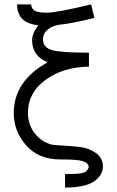

<svg xmlns="http://www.w3.org/2000/svg" viewBox="-20 -730 536 879"><path d="M43 -211.9Q43 -358.9 198.2 -444.8Q127.4 -473.6 127 -544.9Q127 -579.1 155.8 -613.8Q125 -617.7 104 -627.9Q83 -638.2 74 -653.1Q64.9 -668 61.5 -680.4Q58.1 -692.9 58.1 -710H122.1Q125 -689 138.4 -681.4Q151.9 -673.8 181.2 -671.9H192.9Q247.1 -672.9 397 -710L412.1 -647.9Q355 -633.8 315.4 -626.5Q275.9 -619.1 263.9 -618.2Q252 -617.2 241.9 -615Q231.9 -612.8 220.2 -607.9Q177.2 -588.9 176.8 -549.8Q176.8 -512.7 217.8 -500.7Q258.8 -488.8 387.2 -488.8V-424.8Q271 -423.8 189.5 -365Q107.9 -306.2 107.9 -213.9Q107.9 -159.7 138.9 -119.9Q169.9 -80.1 216.8 -67.9Q224.6 -65.9 269.3 -63.5Q314 -61 350.6 -56.4Q387.2 -51.8 419.2 -29.3Q451.2 -6.8 451.2 32.2Q451.2 70.3 412.6 99.1Q374 127.9 277.8 128.9V66.9Q334 66.9 355.5 62.5Q377 58.1 384.8 40L386.2 32.2Q383.3 15.1 358.2 7.6Q333 0 267.1 0H255.9Q156.7 0 99.9 -64.5Q43 -128.9 43 -211.9Z"/></svg>

Font: CMU Bright
Style: Roman
Weight: 500
Version: Version 0.7.0